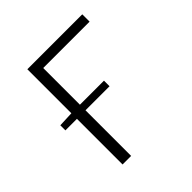

<svg xmlns="http://www.w3.org/2000/svg" viewBox="-197 -931 1095 1095"><g transform="rotate(-45 350.0 -384.0)"><path d="M624 -709V-768H181V-413L88 -409V-368H181V0H250V-368H444V-413H250V-709Z"/></g></svg>

Font: Kawkab Mono Light
Style: Regular
Weight: 300
Monospace: yes
Designer: Abdullah Arif
Foundry: Abdullah Arif
Version: Version 1.000;PS 000.500;hotconv 1.0.88;makeotf.lib2.5.64775